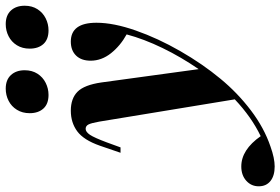

<svg xmlns="http://www.w3.org/2000/svg" viewBox="-284 -624 988 677"><g transform="rotate(-90 210.5 -286.0)"><path d="M0 0ZM468.3 -440.4Q468.3 -379.9 440.9 -301.8Q413.6 -223.6 368.4 -145Q323.2 -66.4 271 -3.4Q220.7 57.6 159.2 104.2Q97.7 150.9 31.7 173.3Q-9.3 188 -38.6 188Q-71.3 188 -89.8 173.1Q-108.4 158.2 -108.4 131.8Q-108.4 105.5 -88.9 87.9Q-69.3 70.3 -38.6 70.3Q20.5 70.3 68.4 138.7Q135.7 106.4 198.2 47.4L119.6 -430.7Q114.7 -458.5 109.6 -468.5Q104.5 -478.5 94.2 -478.5Q83.5 -478.5 73.2 -463.4Q63 -448.2 46.4 -403.8L28.8 -355.5H9.8L34.7 -428.2Q54.7 -485.4 85.4 -508.1Q116.2 -530.8 158.2 -530.8Q201.2 -530.8 225.1 -507.1Q249 -483.4 257.8 -422.9L304.7 -80.1Q347.2 -141.6 379.2 -207.5Q411.1 -273.4 427.2 -334Q387.2 -356 360.8 -389.2Q334.5 -422.4 334.5 -460.9Q334.5 -493.7 352.5 -512.2Q370.6 -530.8 401.9 -530.8Q468.3 -530.8 468.3 -440.4ZM235.8 -760.3Q267.1 -760.3 283.9 -741.9Q300.8 -723.6 300.8 -693.4Q300.8 -667.5 288.6 -648.4Q276.4 -629.4 256.3 -619.4Q236.3 -609.4 213.9 -609.4Q182.1 -609.4 165.8 -627.4Q149.4 -645.5 149.4 -675.8Q149.4 -701.7 161.4 -720.9Q173.3 -740.2 193.1 -750.2Q212.9 -760.3 235.8 -760.3ZM463.4 -760.3Q494.6 -760.3 511.5 -741.9Q528.3 -723.6 528.3 -693.4Q528.3 -667.5 516.1 -648.4Q503.9 -629.4 483.9 -619.4Q463.9 -609.4 441.4 -609.4Q409.7 -609.4 393.3 -627.4Q377 -645.5 377 -675.8Q377 -701.7 388.9 -720.9Q400.9 -740.2 420.7 -750.2Q440.4 -760.3 463.4 -760.3Z"/></g></svg>

Font: TypoPRO Playfair Display
Style: Bold Italic
Weight: 700
Italic angle: -14.9847°
Designer: Claus Eggers Sørensen
Foundry: Claus Eggers Sørensen
Version: Version 1.004;PS 001.004;hotconv 1.0.70;makeotf.lib2.5.58329